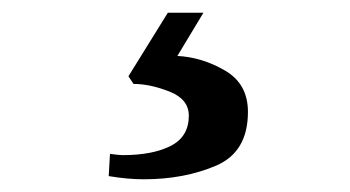

<svg xmlns="http://www.w3.org/2000/svg" viewBox="-20 -45 551 302"><path d="M151 232 153 197Q167 199 173 199Q220 199 248.5 184.5Q277 170 277 137Q277 111 246.5 99Q216 87 190 87L182 75L244 -25H300L259 43Q298 45 334 66Q370 87 370 131Q370 194 320 215.5Q270 237 206 237Q181 237 151 232Z"/></svg>

Font: Taviraj SemiBold
Style: Regular
Weight: 600
Designer: Katatrad Team
Foundry: CadsonDemak
Version: Version 1.001